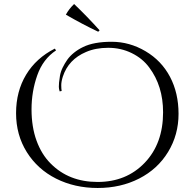

<svg xmlns="http://www.w3.org/2000/svg" viewBox="-20 -922 969 956"><path d="M476 -771 469 -764Q389 -802 308 -849Q323 -877 349 -902Q413 -841 476 -771ZM277 -467Q273 -480 273 -489.5Q273 -499 274 -511Q275 -523 278.5 -544Q282 -565 292 -585.5Q302 -606 315 -624.5Q328 -643 348.5 -659.5Q369 -676 394 -688Q447 -714 536 -714Q625 -714 704.5 -667Q784 -620 826.5 -539.5Q869 -459 869 -355Q869 -251 817 -165.5Q765 -80 673 -33Q581 14 466.5 14Q352 14 259.5 -32.5Q167 -79 113.5 -164.5Q60 -250 60 -358.5Q60 -467 110 -550Q160 -633 253 -680L259 -671Q194 -628 165.5 -547Q137 -466 137 -378Q137 -290 162 -221.5Q187 -153 232 -108Q323 -16 466 -16Q609 -16 700.5 -111.5Q792 -207 792 -363Q792 -494 723 -586Q690 -631 636 -657.5Q582 -684 519 -684Q456 -684 408 -663Q321 -626 293 -541Q285 -516 285 -498Q285 -480 287 -469Z"/></svg>

Font: Cinzel Decorative
Style: Regular
Weight: 400
Designer: Natanael Gama
Version: Version 1.001;PS 001.001;hotconv 1.0.56;makeotf.lib2.0.21325